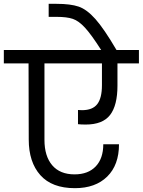

<svg xmlns="http://www.w3.org/2000/svg" viewBox="-47 -1001 745 1002"><path d="M360 -427Q367 -426 381 -426Q436 -426 460.5 -457.5Q485 -489 485 -556V-670H185V-271Q185 -186 225.5 -138.5Q266 -91 342 -91Q413 -91 452.5 -132.5Q492 -174 492 -248H574Q574 -140 512.5 -79.5Q451 -19 344 -19Q224 -19 163.5 -87Q103 -155 103 -273L102 -670H-27V-740H481Q430 -820 397 -856Q364 -892 333 -902.5Q302 -913 249 -913H207V-981H248Q321 -981 363.5 -966.5Q406 -952 451 -901.5Q496 -851 561 -740H678V-670H566V-554Q566 -451 527.5 -401Q489 -351 400 -351Q374 -351 360 -353Z"/></svg>

Font: A Bank Premium Regular
Style: Regular
Weight: 400
Designer: Ninad Kale (Devanagari), Jonny Pinhorn (Latin), Htun Naung (Myanmar)
Foundry: Indian Type Foundry
Version: 4.004